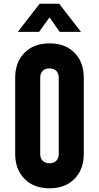

<svg xmlns="http://www.w3.org/2000/svg" viewBox="-20 -1000 534 1036"><path d="M247 16Q162.5 16 112.2 -35Q62 -86 62 -169V-581Q62 -664.5 112.2 -715.2Q162.5 -766 247 -766Q332 -766 382 -715.2Q432 -664.5 432 -581V-169Q432 -86 382 -35Q332 16 247 16ZM247 -119Q271 -119 284 -132.8Q297 -146.5 297 -169V-581Q297 -603.5 284 -617.2Q271 -631 247 -631Q223 -631 210 -617.2Q197 -603.5 197 -581V-169Q197 -146.5 210 -132.8Q223 -119 247 -119ZM76 -828 194 -980H299L417 -828H302L247 -906L191 -828Z"/></svg>

Font: Mohave Light
Style: Bold
Weight: 700
Version: Version 2.003